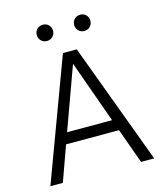

<svg xmlns="http://www.w3.org/2000/svg" viewBox="-127 -977 915 1072"><g transform="rotate(-15 330.0 -441.0)"><path d="M290 -700H370L630 0H554L481 -203H175L102 0H30ZM458 -267 330 -625H328L198 -267ZM222 -788Q202 -788 188.5 -801.5Q175 -815 175 -835Q175 -855 188.5 -868.5Q202 -882 222 -882Q242 -882 255.5 -868.5Q269 -855 269 -835Q269 -815 255.5 -801.5Q242 -788 222 -788ZM438 -788Q418 -788 404.5 -801.5Q391 -815 391 -835Q391 -855 404.5 -868.5Q418 -882 438 -882Q458 -882 471.5 -868.5Q485 -855 485 -835Q485 -815 471.5 -801.5Q458 -788 438 -788Z"/></g></svg>

Font: PT Root UI
Style: Regular
Weight: 400
Designer: Vitaly Kuzmin
Foundry: ParaType Ltd.
Version: Version 2.001G